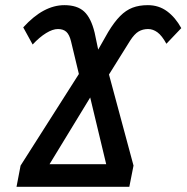

<svg xmlns="http://www.w3.org/2000/svg" viewBox="-20 -718 717 738"><path d="M548.3 -698.2Q590.3 -698.2 622.3 -674.6Q654.3 -650.9 676.8 -609.9L619.6 -549.8Q602.5 -581.1 585.2 -593.8Q567.9 -606.4 549.3 -606.4Q528.8 -606.4 512.7 -596.9Q496.6 -587.4 480 -561.5L398.9 -431.6L493.2 -81.5L477.1 0H43.5L59.1 -81.5L283.2 -433.6L252.9 -559.6Q246.6 -585 234.9 -595.7Q223.1 -606.4 202.6 -606.4Q182.6 -606.4 157.2 -590.8Q131.8 -575.2 105.5 -546.9L69.3 -612.8Q108.9 -656.2 148.2 -677.2Q187.5 -698.2 227.5 -698.2Q276.9 -698.2 303.5 -673.6Q330.1 -648.9 343.8 -592.3L357.4 -527.3L396 -595.2Q419.4 -633.8 441.7 -656.2Q463.9 -678.7 489.5 -688.5Q515.1 -698.2 548.3 -698.2ZM170.4 -86.9H388.2L326.7 -343.3Z"/></svg>

Font: Arimo Medium
Style: Italic
Weight: 500
Italic angle: -12°
Designer: Steve Matteson
Foundry: Monotype Imaging Inc.
Version: Version 1.33